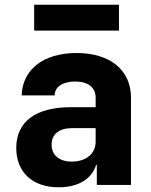

<svg xmlns="http://www.w3.org/2000/svg" viewBox="-20 -785 640 815"><path d="M125 -765V-655H485V-765ZM305 -560C165 -560 75 -490 72 -380H212C212 -416 246 -439 299 -439C354 -439 386 -414 386 -370V-330H281C132 -330 49 -269 49 -157C49 -54 118 10 229 10C313 10 370 -26 388 -85H391V0H536V-370C536 -488 447 -560 305 -560ZM285 -99C232 -99 199 -126 199 -171C199 -215 231 -241 284 -241H386V-183C386 -132 344 -99 285 -99Z"/></svg>

Font: Tekne LDO ExtraBold
Style: Regular
Weight: 800
Monospace: yes
Designer: Alessio Laiso, Mario Rullo, Paolo Rosset
Foundry: Alessio Laiso
Version: Version 1.000;hotconv 1.0.109;makeotfexe 2.5.65596